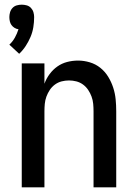

<svg xmlns="http://www.w3.org/2000/svg" viewBox="-20 -801 590 821"><path d="M73 0V-530H170V-443Q178 -465 192 -484Q206 -503 225 -516.5Q244 -530 267 -536Q290 -542 314 -542Q339 -542 364 -534.5Q389 -527 409 -511Q429 -495 442.5 -473Q456 -451 464 -426.5Q472 -402 474.5 -376.5Q477 -351 477 -325V0H380V-325Q380 -341 378.5 -357Q377 -373 371.5 -388Q366 -403 357 -416.5Q348 -430 335 -439.5Q322 -449 306.5 -453Q291 -457 275 -457Q259 -457 243.5 -453Q228 -449 215 -439.5Q202 -430 193 -416.5Q184 -403 178.5 -388Q173 -373 171.5 -357Q170 -341 170 -325V0ZM62 -571 20 -610Q34 -623 43.5 -640Q53 -657 59 -676Q50 -677 42 -682Q34 -687 29 -694Q24 -701 22 -710Q20 -719 20 -728Q20 -738 23 -748.5Q26 -759 33.5 -767Q41 -775 51.5 -778Q62 -781 73 -781Q84 -781 94.5 -778Q105 -775 112.5 -767Q120 -759 123 -748.5Q126 -738 126 -728Q126 -706 122.5 -684.5Q119 -663 110.5 -643Q102 -623 90 -604.5Q78 -586 62 -571Z"/></svg>

Font: Lode Dark Term
Style: Bold
Weight: 700
Monospace: yes
Designer: Belleve Invis
Foundry: Belleve Invis
Version: Version 29.2.0